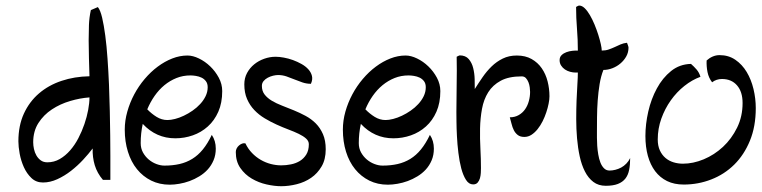

<svg xmlns="http://www.w3.org/2000/svg" viewBox="-20 -657 2710 683"><path d="M346.2 -17.1Q325.7 -41 317.1 -69.3Q308.6 -97.7 309.6 -128.9Q295.4 -109.9 275.6 -88.6Q255.9 -67.4 232.7 -49.3Q209.5 -31.2 183.8 -19.5Q158.2 -7.8 132.8 -7.8Q108.4 -7.8 91.8 -23.7Q75.2 -39.6 64.9 -62.3Q54.7 -85 50 -110.1Q45.4 -135.3 45.4 -154.3Q45.4 -210 64.9 -252.7Q84.5 -295.4 118.7 -324.7Q152.8 -354 199 -369.4Q245.1 -384.8 298.3 -385.7Q297.4 -418 296.4 -449.7Q295.4 -481.4 295.4 -513.7Q295.4 -541 296.4 -567.9Q297.4 -594.7 303.2 -621.1L328.1 -631.8Q336.9 -621.1 343.3 -594.2Q349.6 -567.4 354.5 -530.3Q359.4 -493.2 362.5 -448.2Q365.7 -403.3 367.7 -356Q369.6 -308.6 370.6 -262Q371.6 -215.3 372.1 -174.8Q372.6 -134.3 372.6 -102.3Q372.6 -70.3 372.6 -52.2V-17.1ZM298.3 -310.5Q264.6 -308.1 229.2 -297.6Q193.8 -287.1 164.6 -267.8Q135.3 -248.5 116.7 -219.5Q98.1 -190.4 98.1 -150.9Q98.1 -139.6 100.8 -127Q103.5 -114.3 109.6 -103.8Q115.7 -93.3 125.2 -86.4Q134.8 -79.6 148.4 -79.6Q172.4 -79.6 192.6 -91.3Q212.9 -103 229.5 -122.1Q246.1 -141.1 258.8 -165.5Q271.5 -189.9 280.3 -215.6Q289.1 -241.2 293.7 -266.1Q298.3 -291 298.3 -310.5Z M770.5 -333Q770.5 -291 756.6 -259.5Q742.7 -228 719.2 -207Q695.8 -186 665.8 -175.5Q635.7 -165 603.5 -165Q535.6 -165 487.8 -216.3Q480.5 -183.1 480.5 -147.9Q480.5 -129.4 488.5 -114.7Q496.6 -100.1 509 -89.6Q521.5 -79.1 536.4 -73.5Q551.3 -67.9 564.9 -67.9Q594.2 -67.9 618.7 -73.5Q643.1 -79.1 663.8 -91.8Q684.6 -104.5 701.7 -125.5Q718.8 -146.5 733.4 -177.2Q747.6 -156.2 747.6 -128.4Q747.6 -105.5 739.7 -86.9Q731.9 -68.4 719 -54.2Q706.1 -40 689.2 -29.8Q672.4 -19.5 654.3 -12.9Q636.2 -6.3 617.9 -3.2Q599.6 0 584 0Q547.4 0 517.8 -14.6Q488.3 -29.3 467.3 -55.2Q446.3 -81.1 435.1 -117.2Q423.8 -153.3 423.8 -195.8Q423.8 -228 432.9 -260Q441.9 -292 457.5 -321.3Q473.1 -350.6 494.6 -376Q516.1 -401.4 541 -419.9Q565.9 -438.5 592.8 -449Q619.6 -459.5 647 -459.5Q666 -459.5 687.7 -449Q709.5 -438.5 727.8 -420.9Q746.1 -403.3 758.3 -380.6Q770.5 -357.9 770.5 -333ZM718.8 -346.7Q718.8 -359.9 712.4 -368.2Q706.1 -376.5 696.8 -380.9Q687.5 -385.3 676.8 -387Q666 -388.7 657.7 -388.7Q630.9 -388.7 607.7 -379.4Q584.5 -370.1 564.9 -354Q545.4 -337.9 530 -315.9Q514.6 -293.9 503.9 -268.1Q519 -252.4 537.1 -241.2Q555.2 -230 575.7 -230Q587.4 -230 602.8 -233.9Q618.2 -237.8 634 -245.4Q649.9 -252.9 665 -263.4Q680.2 -273.9 692.1 -286.9Q704.1 -299.8 711.4 -314.9Q718.8 -330.1 718.8 -346.7Z M818.8 -116.2Q818.8 -123 822 -129.2Q825.2 -135.3 830.3 -139.6Q835.4 -144 841.3 -146.2Q847.2 -148.4 853 -147Q862.3 -127.4 876.5 -112.8Q890.6 -98.1 907.5 -88.4Q924.3 -78.6 943.1 -73.7Q961.9 -68.8 980.5 -68.8Q997.6 -68.8 1014.9 -72.3Q1032.2 -75.7 1046.4 -84.2Q1060.5 -92.8 1069.6 -107.4Q1078.6 -122.1 1078.6 -144Q1078.6 -155.3 1068.8 -164.1Q1059.1 -172.9 1043 -180.7Q1026.9 -188.5 1006.1 -196.3Q985.4 -204.1 963.9 -213.9Q942.4 -223.6 921.6 -236.1Q900.9 -248.5 884.8 -265.4Q868.7 -282.2 858.9 -304.7Q849.1 -327.1 849.1 -356.9Q849.1 -379.4 858.9 -397.5Q868.7 -415.5 884.3 -428.2Q899.9 -440.9 919.9 -448Q939.9 -455.1 960.4 -455.1Q973.6 -455.1 989.7 -452.1Q1005.9 -449.2 1022 -443.4Q1038.1 -437.5 1052.5 -429.4Q1066.9 -421.4 1076.7 -410.6Q1086.4 -399.9 1089.6 -387.2Q1092.8 -374.5 1086.4 -359.9L1085.9 -358.9Q1070.3 -358.9 1055.9 -363.8Q1041.5 -368.7 1027.3 -374.5Q1013.2 -380.4 998.8 -385.3Q984.4 -390.1 969.2 -390.1Q961.4 -390.1 951.4 -387.7Q941.4 -385.3 932.6 -380.6Q923.8 -376 917.7 -368.7Q911.6 -361.3 911.6 -351.6Q911.6 -333 921.4 -320.6Q931.2 -308.1 947 -298.6Q962.9 -289.1 983.4 -281.2Q1003.9 -273.4 1025.1 -264.6Q1046.4 -255.9 1066.9 -244.9Q1087.4 -233.9 1103.3 -218Q1119.1 -202.1 1128.9 -179.7Q1138.7 -157.2 1138.7 -126Q1138.7 -89.8 1124 -64.9Q1109.4 -40 1086.7 -24.4Q1064 -8.8 1035.6 -1.7Q1007.3 5.4 980.5 5.4Q956.1 5.4 928 -1Q899.9 -7.3 875.5 -21.7Q851.1 -36.1 835 -59.3Q818.8 -82.5 818.8 -116.2Z M1546.4 -333Q1546.4 -291 1532.5 -259.5Q1518.6 -228 1495.1 -207Q1471.7 -186 1441.7 -175.5Q1411.6 -165 1379.4 -165Q1311.5 -165 1263.7 -216.3Q1256.3 -183.1 1256.3 -147.9Q1256.3 -129.4 1264.4 -114.7Q1272.5 -100.1 1284.9 -89.6Q1297.4 -79.1 1312.3 -73.5Q1327.1 -67.9 1340.8 -67.9Q1370.1 -67.9 1394.5 -73.5Q1418.9 -79.1 1439.7 -91.8Q1460.4 -104.5 1477.5 -125.5Q1494.6 -146.5 1509.3 -177.2Q1523.4 -156.2 1523.4 -128.4Q1523.4 -105.5 1515.6 -86.9Q1507.8 -68.4 1494.9 -54.2Q1481.9 -40 1465.1 -29.8Q1448.2 -19.5 1430.2 -12.9Q1412.1 -6.3 1393.8 -3.2Q1375.5 0 1359.9 0Q1323.2 0 1293.7 -14.6Q1264.2 -29.3 1243.2 -55.2Q1222.2 -81.1 1210.9 -117.2Q1199.7 -153.3 1199.7 -195.8Q1199.7 -228 1208.7 -260Q1217.8 -292 1233.4 -321.3Q1249 -350.6 1270.5 -376Q1292 -401.4 1316.9 -419.9Q1341.8 -438.5 1368.7 -449Q1395.5 -459.5 1422.9 -459.5Q1441.9 -459.5 1463.6 -449Q1485.4 -438.5 1503.7 -420.9Q1522 -403.3 1534.2 -380.6Q1546.4 -357.9 1546.4 -333ZM1494.6 -346.7Q1494.6 -359.9 1488.3 -368.2Q1481.9 -376.5 1472.7 -380.9Q1463.4 -385.3 1452.6 -387Q1441.9 -388.7 1433.6 -388.7Q1406.7 -388.7 1383.5 -379.4Q1360.4 -370.1 1340.8 -354Q1321.3 -337.9 1305.9 -315.9Q1290.5 -293.9 1279.8 -268.1Q1294.9 -252.4 1313 -241.2Q1331.1 -230 1351.6 -230Q1363.3 -230 1378.7 -233.9Q1394 -237.8 1409.9 -245.4Q1425.8 -252.9 1440.9 -263.4Q1456.1 -273.9 1468 -286.9Q1480 -299.8 1487.3 -314.9Q1494.6 -330.1 1494.6 -346.7Z M1845.2 -169.9Q1830.6 -169.9 1821.8 -176.8Q1813 -183.6 1807.9 -193.8Q1802.7 -204.1 1799.8 -216.3Q1796.9 -228.5 1793.5 -239.7Q1811.5 -239.7 1825.2 -247.6Q1838.9 -255.4 1847.9 -268.3Q1856.9 -281.2 1861.3 -297.6Q1865.7 -314 1865.7 -330.1Q1865.7 -336.4 1864.5 -345.9Q1863.3 -355.5 1859.9 -364.3Q1856.4 -373 1850.8 -379.2Q1845.2 -385.3 1835.9 -385.3Q1790 -385.3 1761.5 -369.9Q1732.9 -354.5 1716.8 -328.9Q1700.7 -303.2 1694.6 -269.8Q1688.5 -236.3 1687.7 -200Q1687 -163.6 1689 -127.2Q1690.9 -90.8 1690.9 -59.1Q1690.9 -52.2 1690.4 -42.2Q1689.9 -32.2 1687.3 -22.9Q1684.6 -13.7 1679 -7.3Q1673.3 -1 1663.1 -1Q1647.9 -1 1637.7 -17.1Q1627.4 -33.2 1620.8 -58.1Q1614.3 -83 1610.6 -113.3Q1606.9 -143.6 1605.5 -172.1Q1604 -200.7 1603.8 -224.1Q1603.5 -247.6 1603.5 -258.3Q1603.5 -307.6 1604.5 -356.7Q1605.5 -405.8 1604.5 -455.1Q1606 -456.1 1610.1 -458Q1614.3 -460 1615.2 -460Q1636.2 -460 1647.5 -446.8Q1658.7 -433.6 1663.3 -414.8Q1668 -396 1668.5 -375.5Q1668.9 -355 1668.9 -340.3Q1682.1 -361.3 1696.8 -382.6Q1711.4 -403.8 1729 -420.9Q1746.6 -438 1768.6 -448.7Q1790.5 -459.5 1818.4 -459.5Q1849.1 -459.5 1871.1 -447Q1893.1 -434.6 1907.2 -414.1Q1921.4 -393.6 1928 -367.4Q1934.6 -341.3 1934.6 -314.5Q1934.6 -303.2 1931.6 -288.3Q1928.7 -273.4 1923.3 -257.3Q1918 -241.2 1910.2 -225.6Q1902.3 -210 1892.3 -197.5Q1882.3 -185.1 1870.6 -177.5Q1858.9 -169.9 1845.2 -169.9Z M2221.7 -94.7Q2221.7 -70.8 2218 -52.5Q2214.4 -34.2 2204.6 -21.7Q2194.8 -9.3 2178 -2.7Q2161.1 3.9 2134.8 3.9Q2108.9 3.9 2090.8 -9.8Q2072.8 -23.4 2060.8 -46.9Q2048.8 -70.3 2042.2 -100.8Q2035.6 -131.3 2032.7 -165Q2029.8 -198.7 2029.8 -233.4Q2029.8 -268.1 2031 -299.6Q2032.2 -331.1 2033.9 -356.9Q2035.6 -382.8 2035.6 -398.9H2027.3Q2018.1 -398.9 2008.1 -401.6Q1998 -404.3 1989.7 -409.9Q1981.4 -415.5 1976.1 -423.8Q1970.7 -432.1 1970.7 -442.9Q1970.7 -454.1 1977.8 -460.9Q1984.9 -467.8 1994.9 -471.4Q2004.9 -475.1 2016.1 -476.3Q2027.3 -477.5 2035.6 -477.1Q2035.6 -516.1 2032.5 -554.7Q2029.3 -593.3 2029.3 -632.3Q2031.2 -633.3 2034.7 -635.3Q2038.1 -637.2 2040.5 -637.2Q2050.3 -637.2 2060.1 -627.7Q2069.8 -618.2 2078.6 -603Q2087.4 -587.9 2095 -569.6Q2102.5 -551.3 2108.2 -533.4Q2113.8 -515.6 2117.2 -500.5Q2120.6 -485.4 2120.6 -477.1Q2134.3 -477.1 2145.5 -481Q2156.7 -484.9 2167 -489.7Q2177.2 -494.6 2187.5 -499Q2197.8 -503.4 2210.4 -504.9Q2211.4 -502.4 2213.6 -496.3Q2215.8 -490.2 2215.8 -487.8Q2215.8 -470.7 2207.8 -456.3Q2199.7 -441.9 2187 -431.2Q2174.3 -420.4 2158.4 -414.3Q2142.6 -408.2 2126.5 -408.2Q2117.7 -386.2 2113 -357.9Q2108.4 -329.6 2106.2 -299.6Q2104 -269.5 2103.8 -240.5Q2103.5 -211.4 2103.5 -187.5Q2103.5 -179.7 2103.5 -166.7Q2103.5 -153.8 2104.5 -138.4Q2105.5 -123 2108.2 -107.4Q2110.8 -91.8 2115.7 -79.1Q2120.6 -66.4 2128.7 -58.3Q2136.7 -50.3 2148.4 -50.3Q2158.2 -50.3 2168.9 -53Q2179.7 -55.7 2189.7 -61Q2199.7 -66.4 2208 -75Q2216.3 -83.5 2221.7 -94.7Z M2275.9 -173.3Q2275.9 -215.3 2286.1 -260.3Q2296.4 -305.2 2316.7 -342.5Q2336.9 -379.9 2367.2 -404.3Q2397.5 -428.7 2438 -429.7Q2448.2 -420.9 2457.8 -409.9Q2467.3 -398.9 2471.7 -383.8Q2441.9 -373 2414.6 -351.3Q2387.2 -329.6 2366.2 -300Q2345.2 -270.5 2332.5 -234.9Q2319.8 -199.2 2319.8 -161.1Q2319.8 -138.2 2327.4 -121.8Q2335 -105.5 2347.4 -95Q2359.9 -84.5 2376 -79.6Q2392.1 -74.7 2409.2 -74.7Q2445.8 -74.7 2483.4 -90.3Q2521 -106 2551.8 -134.5Q2582.5 -163.1 2602.1 -202.9Q2621.6 -242.7 2621.6 -290.5Q2621.6 -330.6 2601.8 -353.3Q2582 -376 2548.3 -376Q2528.3 -376 2513.2 -364.3Q2501 -379.9 2496.8 -400.6Q2492.7 -421.4 2493.7 -441.9Q2503.4 -450.7 2515.1 -455.8Q2526.9 -460.9 2539.6 -460.9Q2571.8 -460.9 2595.9 -444.3Q2620.1 -427.7 2636.2 -400.9Q2652.3 -374 2660.4 -340.3Q2668.5 -306.6 2668.5 -272.5Q2668.5 -207 2647.7 -156.5Q2627 -106 2591.8 -71.3Q2556.6 -36.6 2510 -18.6Q2463.4 -0.5 2412.1 -0.5Q2378.4 -0.5 2353 -12.9Q2327.6 -25.4 2310.5 -48.1Q2293.5 -70.8 2284.7 -102.5Q2275.9 -134.3 2275.9 -173.3Z"/></svg>

Font: RIT Kutty
Style: Bold
Weight: 700
Designer: Artist Kutty Kodungallur
Foundry: Rachana Institute of Technology
Version: 1.3.2